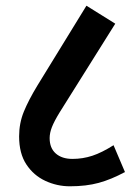

<svg xmlns="http://www.w3.org/2000/svg" viewBox="-20 -653 482 673"><path d="M225 0Q180 0 139 -19Q98 -38 72.5 -76.5Q47 -115 47 -175Q47 -221 63.5 -261.5Q80 -302 111 -353L283 -633L384 -570L189 -259Q170 -228 162 -207.5Q154 -187 154 -169Q154 -134 175.5 -115Q197 -96 234 -96Q270 -96 303.5 -107Q337 -118 378 -144L418 -50Q370 -24 326 -12Q282 0 225 0Z"/></svg>

Font: Noto Sans ExtraCondensed SemiBold
Style: Regular
Weight: 600
Width: 2
Designer: Monotype Design Team
Foundry: Monotype Imaging Inc.
Version: Version 2.013; ttfautohint (v1.8.4.7-5d5b)